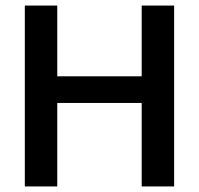

<svg xmlns="http://www.w3.org/2000/svg" viewBox="-20 -670 715 690"><path d="M185.8 0V-300H489.2V0H605.8V-650H489.2V-395.8H185.8V-650H69.2V0Z"/></svg>

Font: Familjen Grotesk Medium
Style: Regular
Weight: 500
Designer: Anders Wikstroem, Jonas Baeckman, Matilda Gysing, Kristian Moeller
Foundry: Familjen STHLM AB
Version: Version 2.000